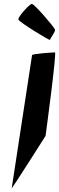

<svg xmlns="http://www.w3.org/2000/svg" viewBox="-20 -976 302 982"><path d="M74 -876C78 -863 236 -766 236 -772C236 -780 266 -815 261 -825C257 -838 156 -956 143 -956C131 -956 70 -888 74 -876ZM40 -14C39 -6 213 -281 213 -281C214 -288 271 -708 261 -708C250 -708 145 -701 144 -694Z"/></svg>

Font: Ampere
Style: SuExtIta
Weight: 400
Version: Version 1